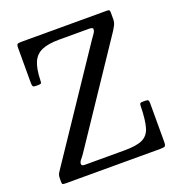

<svg xmlns="http://www.w3.org/2000/svg" viewBox="-135 -861 902 972"><g transform="rotate(-20 316.0 -375.0)"><path d="M90.5 -750H550Q559 -750 561.5 -746.5Q564 -743 564 -733V-699.5Q564 -681.5 557 -668Q550 -654.5 543.5 -644L190.5 -117Q179 -99.5 169 -88Q159 -76.5 159 -66Q159 -61 162.5 -58Q166 -55 177.5 -55H391.5Q456.5 -55 488.5 -70.5Q520.5 -86 531.5 -125Q542.5 -164 544 -234Q544 -244 546 -249.5Q548 -255 559.5 -255H577Q589 -255 591.5 -250Q594 -245 594 -234V-29Q594 -9 589 -4.5Q584 0 563 0H53Q42.5 0 38.2 -1.8Q34 -3.5 34 -14.5V-31Q34 -45.5 36.8 -53Q39.5 -60.5 45 -68.5L426 -636.5Q435.5 -651 444.2 -662.5Q453 -674 453 -686.5Q453 -695 430.5 -695H271.5Q212.5 -695 178 -680.2Q143.5 -665.5 128.2 -630.2Q113 -595 111.5 -534Q111.5 -520 107.8 -517.5Q104 -515 90.5 -515H81.5Q67.5 -515 64.5 -520Q61.5 -525 61.5 -538V-726Q61.5 -744 67 -747Q72.5 -750 90.5 -750Z"/></g></svg>

Font: Besley* Narrow
Style: Regular
Weight: 400
Width: 4
Designer: Owen Earl
Foundry: indestructible type*
Version: Version 3.000; ttfautohint (v1.8.3)